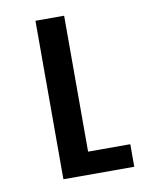

<svg xmlns="http://www.w3.org/2000/svg" viewBox="-63 -539 448 587"><g transform="rotate(-10 160.5 -246.0)"><path d="M87 0V-492H176V-70H307V0Z"/></g></svg>

Font: Go Noto Current
Style: Regular
Weight: 400
Designer: Monotype Design Team
Foundry: Monotype Imaging Inc.
Version: Version 2.007; ttfautohint (v1.8) -l 8 -r 50 -G 200 -x 14 -D